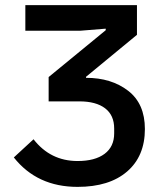

<svg xmlns="http://www.w3.org/2000/svg" viewBox="-20 -718 633 750"><path d="M283 12Q125 12 34 -103L111 -174Q177 -89 283 -89Q351 -89 388.5 -117Q426 -145 426 -197V-216Q426 -268 390.5 -295Q355 -322 290 -322H170V-417L393 -600V-606L294 -598H79V-698H515V-582L316 -418V-414Q415 -414 480.5 -363.5Q546 -313 546 -214Q546 -108 476.5 -48Q407 12 283 12Z"/></svg>

Font: IBM Plex Sans Medm
Style: Regular
Weight: 500
Designer: Mike Abbink, Paul van der Laan, Pieter van Rosmalen
Foundry: Bold Monday
Version: Version 3.005